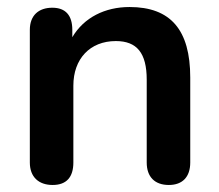

<svg xmlns="http://www.w3.org/2000/svg" viewBox="-20 -519 624 547"><path d="M130 8C170 8 189 -15 189 -56V-275C189 -351 236 -402 310 -402C370 -402 398 -368 398 -292V-56C398 -15 421 8 461 8C500 8 522 -15 522 -56V-298C522 -434 466 -499 349 -499C279 -499 219 -469 186 -413V-434C186 -475 167 -497 129 -497C90 -497 65 -475 65 -434V-56C65 -15 90 8 130 8Z"/></svg>

Font: SN Pro SemiBold
Style: Regular
Weight: 600
Designer: Tobias Whetton
Foundry: Supernotes
Version: Version 1.003;Glyphs 3.3 (3324)